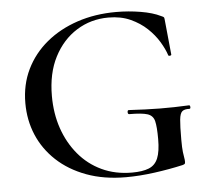

<svg xmlns="http://www.w3.org/2000/svg" viewBox="-49 -688 822 752"><g transform="rotate(-5 362.5 -312.0)"><path d="M417 12Q330 12 261.5 -13.5Q193 -39 145.5 -83.5Q98 -128 73.5 -186Q49 -244 49 -311Q49 -384 78 -443.5Q107 -503 159 -546Q211 -589 281 -612.5Q351 -636 434 -636Q483 -636 530.5 -628Q578 -620 608 -605Q618 -601 619.5 -598.5Q621 -596 622 -582L635 -451Q635 -448 630 -447Q625 -446 623 -449Q615 -474 597.5 -503Q580 -532 553 -557.5Q526 -583 488.5 -600Q451 -617 402 -617Q333 -617 277 -582Q221 -547 188 -483Q155 -419 155 -330Q155 -261 175 -202.5Q195 -144 232.5 -99Q270 -54 323 -29Q376 -4 442 -4Q483 -4 508 -14Q533 -24 544 -50.5Q555 -77 555 -126Q555 -174 549.5 -196.5Q544 -219 522 -226Q500 -233 451 -233Q445 -233 445 -241Q445 -249 450 -249Q518 -245 572.5 -244.5Q627 -244 687 -247Q691 -247 691.5 -240Q692 -233 687 -233Q668 -234 659 -226.5Q650 -219 647.5 -194Q645 -169 645 -116Q645 -83 647 -67Q649 -51 650.5 -43.5Q652 -36 652 -28Q652 -22 650 -20Q648 -18 641 -16Q588 -4 529 4Q470 12 417 12Z"/></g></svg>

Font: Cormorant Infant Light SemiBold
Style: Regular
Weight: 600
Version: Version 4.001